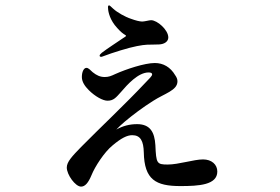

<svg xmlns="http://www.w3.org/2000/svg" viewBox="-20 -647 1040 713"><path d="M356 -436C357 -436 358 -436 363 -438C375 -443 408 -454 428 -460C477 -475 507 -480 526 -481C544 -482 560 -481 571 -482C591 -483 605 -493 605 -508C605 -536 564 -572 541 -572C534 -572 517 -567 508 -567C499 -567 483 -571 467 -577C445 -584 415 -601 400 -615C391 -623 388 -627 385 -627C382 -627 381 -624 381 -620C381 -610 384 -583 406 -554C419 -538 430 -527 439 -521C443 -518 448 -516 448 -514C448 -512 443 -509 438 -506C415 -490 380 -468 358 -451C352 -446 350 -443 350 -440C350 -437 353 -436 356 -436ZM734 -55C700 -55 643 -36 603 -36C562 -36 560 -40 557 -108C554 -156 538 -186 489 -186C460 -186 436 -179 412 -166C422 -176 432 -186 443 -195C474 -221 510 -248 548 -272C591 -300 639 -311 639 -345C639 -353 636 -360 631 -367C613 -398 586 -413 555 -413C517 -413 448 -390 408 -372C393 -365 384 -361 369 -361C352 -361 339 -367 324 -379C316 -386 309 -395 301 -395C291 -395 284 -380 284 -361C284 -343 295 -327 310 -312C333 -289 362 -273 379 -273C402 -273 411 -285 429 -305C453 -333 493 -378 532 -378C541 -378 545 -375 545 -371C545 -364 533 -354 521 -341C447 -262 351 -172 281 -101C248 -67 228 -46 228 -25C228 2 260 46 281 46C296 46 308 32 320 3C332 -27 367 -82 398 -107C430 -134 452 -145 471 -145C502 -145 513 -123 514 -81C516 20 558 44 650 44C718 44 787 40 787 -10C787 -36 766 -55 734 -55Z"/></svg>

Font: Shippori Mincho OTF
Style: Bold
Weight: 800
Designer: FONTDASU
Foundry: FONTDASU / Google Inc. / but / Adobe
Version: Version 3.300;hotconv 1.0.109;makeotfexe 2.5.65596